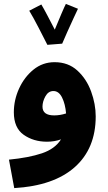

<svg xmlns="http://www.w3.org/2000/svg" viewBox="-20 -735 555 985"><path d="M471 -138Q471 -201 447.5 -265.5Q424 -330 377 -373Q330 -416 260 -416Q199 -416 152 -378Q105 -340 78 -281Q51 -222 51 -159Q51 -79 101.5 -43.5Q152 -8 221 -8Q259 -8 293 -20Q262 29 195 51.5Q128 74 26 84L53 230Q256 218 363.5 122.5Q471 27 471 -138ZM198 -188Q198 -214 213 -241Q228 -268 254 -268Q282 -268 298.5 -234.5Q315 -201 319 -153Q288 -143 258 -143Q198 -143 198 -188ZM299 -511Q308 -532 324.5 -569.5Q341 -607 357.5 -642Q374 -677 380 -690L318 -715Q312 -704 294.5 -663Q277 -622 261 -583Q244 -616 223.5 -655Q203 -694 192 -712L130 -680Q149 -649 178.5 -592Q208 -535 223 -505Z"/></svg>

Font: Noto Sans Arabic Extra
Style: Regular
Weight: 800
Designer: Nadine Chahine - Monotype Design Team
Foundry: Monotype Imaging Inc.
Version: Version 1.902